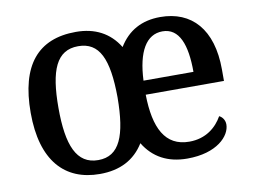

<svg xmlns="http://www.w3.org/2000/svg" viewBox="-65 -640 978 742"><g transform="rotate(-10 424.0 -268.5)"><path d="M271 10C350 10 408 -20 445 -80C481 -21 537 10 614 10C731 10 785 -49 785 -94C785 -112 774 -125 763 -130C740 -89 698 -53 633 -53C538 -53 500 -130 498 -261H805V-306C805 -464 728 -547 605 -547C532 -547 478 -517 442 -458C405 -518 348 -547 274 -547C125 -547 48 -456 48 -269C48 -81 133 10 271 10ZM274 -44C189 -44 157 -122 157 -269C157 -417 188 -491 273 -491C356 -491 388 -422 389 -270C388 -120 358 -44 274 -44ZM695 -316H499C504 -429 540 -491 604 -491C670 -491 695 -422 695 -316Z"/></g></svg>

Font: Noto Serif Myanmar SemiCondensed Medium
Style: Regular
Weight: 500
Width: 4
Designer: Ben Mitchell and the Monotype Design Team
Foundry: Monotype Imaging Inc.
Version: Version 2.106